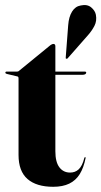

<svg xmlns="http://www.w3.org/2000/svg" viewBox="-20 -726 399 756"><path d="M46.5 -425.5 6.5 -435Q3.5 -436 2.2 -437.2Q1 -438.5 1 -440Q1 -441.5 2.2 -442.8Q3.5 -444 5 -444H46.5Q49 -444 51.2 -444.8Q53.5 -445.5 56 -448L176.5 -546.5Q180 -549.5 183.8 -551.2Q187.5 -553 190.5 -553Q194 -553 196 -550.8Q198 -548.5 198 -543.5V-130.5Q198 -88 213.8 -67.2Q229.5 -46.5 256 -46.5Q265.5 -46.5 274 -49.5Q282.5 -52.5 289.8 -59.2Q297 -66 302.5 -77Q308 -88 312 -104Q313 -107.5 315.5 -107.2Q318 -107 317 -103.5Q309.5 -65.5 294 -40.5Q278.5 -15.5 252.8 -3Q227 9.5 189.5 9.5Q123.5 9.5 88.2 -21.2Q53 -52 53 -116V-416.5Q53 -421 51.8 -423Q50.5 -425 46.5 -425.5ZM153.5 -431.5 158 -444H314Q317 -444 318.2 -443Q319.5 -442 319.5 -440Q319.5 -436.5 315.8 -434Q312 -431.5 305 -431.5ZM248.5 -627Q251 -660 263.8 -680.5Q276.5 -701 298 -704.5Q323.5 -710 339 -697Q354.5 -684 357.5 -668Q362 -644 352 -624.5Q342 -605 326.5 -587.5L246.5 -496.5Q245.5 -495 243.5 -494.8Q241.5 -494.5 240 -495Q238.5 -496.5 238.8 -498Q239 -499.5 239 -502Z"/></svg>

Font: Fraunces 120pt
Style: Bold
Weight: 700
Version: Version 1.000;[b76b70a41]